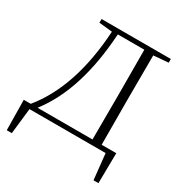

<svg xmlns="http://www.w3.org/2000/svg" viewBox="-205 -876 1156 1217"><g transform="rotate(30 373.0 -267.5)"><path d="M518 -33Q519 -132 519 -353V-383Q519 -591 518 -690H324Q298 -268 116 -33ZM585 -687Q584 -589 584 -383V-353Q584 -132 585 -33H692L689 188H653L633 0H76L55 188H18L15 -33H66Q258 -268 283 -686L186 -696V-723H693V-696Z"/></g></svg>

Font: Source Han Serif SC ExtraLight
Style: Regular
Weight: 250
Designer: Ryoko NISHIZUKA  (kana & ideographs); Frank Grießhammer (Latin, Greek & Cyrillic); Wenlong ZHANG  (bopomofo); Sandoll Co
Foundry: Adobe Systems Incorporated
Version: Version 1.001 October 20, 2017